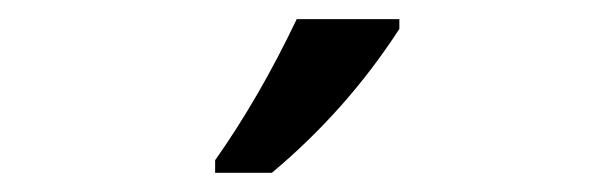

<svg xmlns="http://www.w3.org/2000/svg" viewBox="-20 -786 640 200"><path d="M204.1 -619.1Q250 -684.1 289.1 -766.1H396V-755.9Q341.3 -671.4 263.2 -606H204.1Z"/></svg>

Font: TypoPRO Noto Mono
Style: Regular
Weight: 400
Designer: Monotype Design Team
Foundry: Monotype Imaging Inc.
Version: Version 1.00